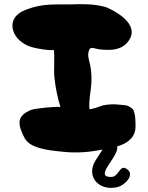

<svg xmlns="http://www.w3.org/2000/svg" viewBox="-20 -728 706 917"><path d="M612.3 -208 609.4 -210.9C585 -229.5 576.2 -224.6 544.9 -228.5C520.5 -231.4 496.1 -229.5 471.7 -224.6C461.9 -221.7 408.2 -201.2 407.2 -208C403.3 -247.1 413.1 -286.1 416 -325.2C418 -355.5 417 -385.7 411.1 -415C406.2 -439.5 395.5 -462.9 405.3 -488.3C413.1 -507.8 429.7 -496.1 449.2 -493.2C469.7 -490.2 490.2 -489.3 511.7 -490.2C539.1 -492.2 566.4 -501 585.9 -522.5C656.2 -600.6 549.8 -667 485.4 -694.3C426.8 -710 373 -709 319.3 -707C236.3 -706.1 184.6 -711.9 106.4 -682.6C59.6 -666 25.4 -629.9 44.9 -576.2C56.6 -544.9 85 -521.5 115.2 -508.8C138.7 -498 212.9 -485.4 237.3 -489.3C242.2 -445.3 235.4 -400.4 240.2 -355.5C245.1 -308.6 254.9 -261.7 268.6 -216.8C250 -220.7 145.5 -210 128.9 -203.1C99.6 -191.4 71.3 -172.9 73.2 -138.7C74.2 -119.1 82 -101.6 89.8 -84C94.7 -73.2 100.6 -61.5 109.4 -52.7C142.6 -17.6 217.8 -9.8 262.7 -4.9C317.4 2 374 2 428.7 -6.8C441.4 -8.8 455.1 -10.7 469.7 -13.7C462.9 -2 442.4 28.3 436.5 38.1C390.6 110.4 446.3 179.7 527.3 168C543 167 561.5 159.2 573.2 148.4C591.8 133.8 613.3 107.4 592.8 85C550.8 46.9 552.7 114.3 512.7 117.2C429.7 119.1 531.2 35.2 540 -16.6C541 -21.5 540 -25.4 539.1 -28.3C584 -42 623 -66.4 627 -116.2C627.9 -137.7 627.9 -195.3 612.3 -208Z"/></svg>

Font: Day Care
Style: Regular
Weight: 400
Designer: Noponies
Version: Version 1.000;PS 001.000;hotconv 1.0.88;makeotf.lib2.5.64775